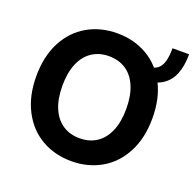

<svg xmlns="http://www.w3.org/2000/svg" viewBox="-131 -879 1044 1026"><g transform="rotate(20 391.5 -366.0)"><path d="M591.4 -531V-606.7Q624.3 -606.7 643.7 -622.4Q663 -638 671.3 -668Q679.6 -697.9 679.6 -742.3H773.9Q773.9 -674.9 754.5 -627.8Q735.1 -580.8 694.3 -555.9Q653.6 -531 591.4 -531ZM376.5 9.8Q281.9 9.8 206.9 -33.6Q132 -76.9 89.2 -159.4Q46.4 -241.9 46.4 -353.5Q46.4 -466.6 89.2 -548.7Q132 -630.7 206.9 -673.7Q281.9 -716.8 376.5 -716.8Q471.2 -716.8 546.2 -673.7Q621.1 -630.7 663.9 -548.7Q706.7 -466.6 706.7 -353.5Q706.7 -241.4 663.9 -159.1Q621.1 -76.9 546.2 -33.6Q471.2 9.8 376.5 9.8ZM376.5 -586.7Q321.5 -586.7 280.5 -559.8Q239.5 -532.9 217.2 -480.4Q194.9 -428 194.9 -353.5Q194.9 -279 217.2 -226.6Q239.5 -174.2 280.5 -147.3Q321.5 -120.4 376.5 -120.4Q432 -120.4 472.8 -147.3Q513.6 -174.2 535.9 -226.6Q558.2 -279 558.2 -353.5Q558.2 -428 535.9 -480.4Q513.6 -532.9 472.8 -559.8Q432 -586.7 376.5 -586.7Z"/></g></svg>

Font: WEMIX Pretendard Variable
Style: Regular
Weight: 400
Designer: Base glyphs from Inter by Rasmus Andersson; Hangeul glyphs from Noto Sans CJK(Source Han Sans) by Jang Soo-young and Kan
Foundry: Kil Hyung-jin
Version: Version 1.000;Glyphs 3.2 (3208)